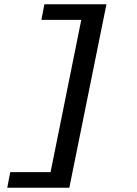

<svg xmlns="http://www.w3.org/2000/svg" viewBox="-20 -728 640 900"><path d="M14 152 28 79H217L361 -635H174L188 -708H479L305 152Z"/></svg>

Font: Source Code Pro ExtraLight
Style: Bold Italic
Weight: 700
Italic angle: -11°
Monospace: yes
Version: Version 1.016;hotconv 1.0.116;makeotfexe 2.5.65601